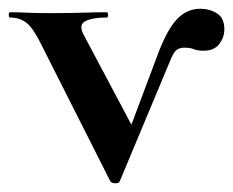

<svg xmlns="http://www.w3.org/2000/svg" viewBox="-37 -414 533 439"><path d="M215 0 62 -303Q40 -349 24 -361.5Q8 -374 -14 -374Q-17 -374 -17 -380Q-17 -386 -14 -386Q3 -386 24.5 -385Q46 -384 83 -384Q124 -384 153 -385Q182 -386 207 -386Q210 -386 210 -380Q210 -374 207 -374Q176 -374 159 -366Q142 -358 154 -335L274 -109L223 -21L322 -285Q344 -345 367 -369.5Q390 -394 421 -394Q442 -394 459 -383.5Q476 -373 476 -347Q476 -329 464.5 -313.5Q453 -298 428 -298Q415 -298 406.5 -301.5Q398 -305 384 -305Q374 -305 367 -300Q360 -295 352 -275L237 0Q236 5 227 5Q218 5 215 0Z"/></svg>

Font: Cormorant Infant Light
Style: Regular
Weight: 300
Designer: Christian Thalmann (Catharsis Fonts)
Foundry: Catharsis Fonts
Version: Version 4.001